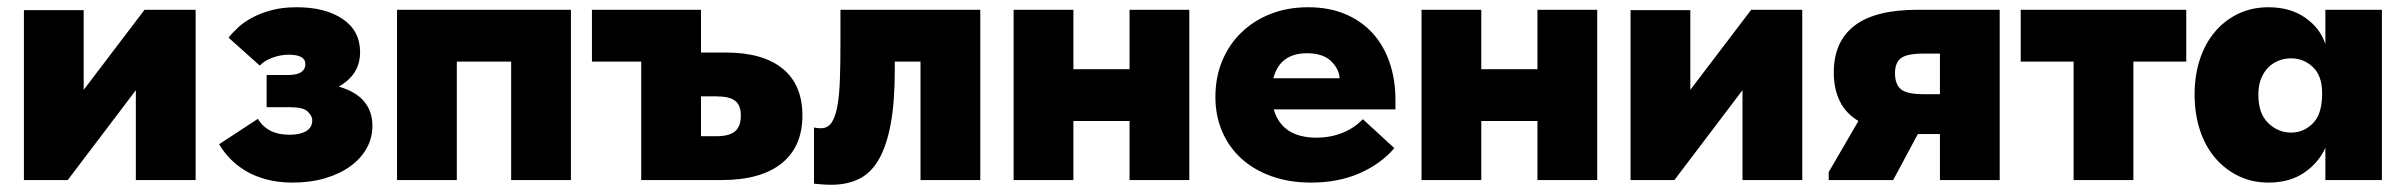

<svg xmlns="http://www.w3.org/2000/svg" viewBox="-20 -497 6641 530"><path d="M46 -469H211V-249L379 -470H520V0H355V-248L167 0H46Z M788 7Q746 7 712.5 -2.5Q679 -12 654.5 -27.5Q630 -43 612.5 -62Q595 -81 585 -99L692 -169Q718 -125 779 -125Q808 -125 825 -135Q842 -145 842 -165Q842 -177 829.5 -189Q817 -201 782 -201H716V-290H775Q800 -290 811.5 -298Q823 -306 823 -320Q823 -346 777 -346Q754 -346 731.5 -337.5Q709 -329 697 -316L611 -393Q621 -406 637 -421Q653 -436 676.5 -448.5Q700 -461 730 -469Q760 -477 799 -477Q878 -477 926 -444.5Q974 -412 974 -353Q974 -291 915 -258Q963 -244 985.5 -216.5Q1008 -189 1008 -150Q1008 -116 992 -87.5Q976 -59 947 -38Q918 -17 877.5 -5Q837 7 788 7Z M1076 -470H1556V0H1391V-327H1241V0H1076Z M1750 -327H1614V-470H1915V-352H1983Q2086 -352 2140.5 -307.5Q2195 -263 2195 -178Q2195 -92 2137.5 -46Q2080 0 1972 0H1750ZM1958 -121Q1993 -121 2009 -134.5Q2025 -148 2025 -178Q2025 -207 2009 -219Q1993 -231 1958 -231H1915V-121Z M2275 13Q2261 13 2248.5 12Q2236 11 2227 10V-145Q2232 -144 2236.5 -143.5Q2241 -143 2246 -143Q2265 -143 2275.5 -158.5Q2286 -174 2291.5 -204Q2297 -234 2298.5 -278Q2300 -322 2300 -379V-470H2686V0H2521V-327H2450V-306Q2450 -217 2439 -156.5Q2428 -96 2406.5 -58Q2385 -20 2352 -3.5Q2319 13 2275 13Z M3098 -163H2943V0H2778V-470H2943V-306H3098V-470H3263V0H3098Z M3599 7Q3539 7 3490 -10.5Q3441 -28 3406.5 -59.5Q3372 -91 3353.5 -134.5Q3335 -178 3335 -229Q3335 -284 3354 -329.5Q3373 -375 3407.5 -408Q3442 -441 3488.5 -459Q3535 -477 3591 -477Q3648 -477 3692.5 -458.5Q3737 -440 3768 -406.5Q3799 -373 3815.5 -325.5Q3832 -278 3832 -221V-195H3496Q3519 -117 3614 -117Q3652 -117 3685 -130Q3718 -143 3742 -168L3829 -88Q3791 -44 3732.5 -18.5Q3674 7 3599 7ZM3588 -350Q3513 -350 3495 -281H3678Q3676 -308 3653.5 -329Q3631 -350 3588 -350Z M4224 -163H4069V0H3904V-470H4069V-306H4224V-470H4389V0H4224Z M4481 -469H4646V-249L4814 -470H4955V0H4790V-248L4602 0H4481Z M5028 -22 5110 -163Q5075 -184 5058.5 -218Q5042 -252 5042 -297Q5042 -382 5099 -426Q5156 -470 5273 -470H5500V0H5335V-127H5274L5206 0H5028ZM5335 -237V-349H5289Q5244 -349 5227.5 -336.5Q5211 -324 5211 -295Q5211 -264 5227.5 -250.5Q5244 -237 5289 -237Z M5704 -327H5558V-470H6015V-327H5869V0H5704Z M6242 7Q6196 7 6158.5 -11.5Q6121 -30 6094 -62Q6067 -94 6052.5 -138.5Q6038 -183 6038 -236Q6038 -289 6052.5 -333Q6067 -377 6094 -409Q6121 -441 6158.5 -459Q6196 -477 6242 -477Q6302 -477 6343.5 -448Q6385 -419 6399 -375V-470H6555V0H6399V-89Q6380 -47 6340 -20Q6300 7 6242 7ZM6305 -131Q6338 -131 6363.5 -155.5Q6389 -180 6390 -234V-240Q6390 -288 6364.5 -312Q6339 -336 6304 -336Q6287 -336 6271 -330Q6255 -324 6242.5 -312Q6230 -300 6222 -281Q6214 -262 6214 -235Q6214 -184 6241 -157.5Q6268 -131 6305 -131Z"/></svg>

Font: Tilda Sans Black
Style: Regular
Weight: 900
Designer: ParaType Ltd
Foundry: ParaType Ltd
Version: Version 1.009